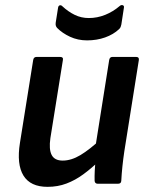

<svg xmlns="http://www.w3.org/2000/svg" viewBox="-20 -713 575 745"><path d="M164.5 12Q98.1 12 71.1 -31.6Q44.1 -75.3 57.4 -158.7L108.8 -480.4Q110.8 -492.1 121.8 -492.1H213.4Q226.4 -492.1 224.1 -480.4L175.5 -177Q169.2 -133.4 180.5 -111.7Q191.8 -89.9 223.3 -89.9Q256.6 -89.9 292.1 -111.2Q327.7 -132.5 374.4 -175.9L364.1 -88Q333.9 -59.1 302.9 -36.4Q272 -13.7 238.1 -0.9Q204.3 12 164.5 12ZM359.4 0Q353.8 0 350.6 -3Q347.4 -6 347.1 -11.7Q346.7 -29.7 347.6 -49.2Q348.4 -68.7 351.1 -89.3L349.7 -139.8L403.7 -480.4Q404.7 -486.1 407.8 -489.1Q411 -492.1 416 -492.1H508.3Q520.7 -492.1 518.7 -479.7L462.3 -125.1Q458 -96 455 -67.5Q452 -39 450.6 -11.7Q450.3 0 437.6 0ZM317.7 -556.3Q282.2 -556.3 251.9 -570.3Q221.5 -584.4 201.6 -604.7Q198.2 -608.4 196.7 -613.2Q195.2 -618.1 196.2 -625.4L205.3 -683Q206.6 -691 212 -692.3Q217.3 -693.7 222 -688.7Q244.6 -667.7 270 -655.3Q295.3 -643 324.7 -643Q357.1 -643 388 -655.3Q418.9 -667.7 445.2 -690.3Q450.5 -694.7 456.4 -692.7Q462.2 -690.7 460.9 -683.6L450.8 -617.7Q449.8 -612.7 448 -608.2Q446.1 -603.7 441.8 -599.7Q420.1 -579.3 387.9 -567.8Q355.7 -556.3 317.7 -556.3Z"/></svg>

Font: Sofia Sans Hairline
Style: Italic
Weight: 1
Italic angle: -9°
Designer: Botio Nikoltchev, Ani Petrova
Foundry: lettersoup
Version: Version 4.102